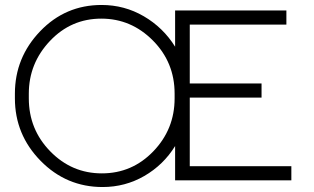

<svg xmlns="http://www.w3.org/2000/svg" viewBox="-20 -726 1263 773"><path d="M1153 -57V0H685V-138Q638 -62 561 -17.5Q484 27 393 27Q247 27 143.5 -78.5Q40 -184 40 -330V-349Q40 -494 141.5 -600Q243 -706 389 -706Q481 -706 559 -660.5Q637 -615 685 -538V-684H1133V-627H744V-390H1033V-333H744V-57ZM683 -330V-349Q683 -475 595.5 -563Q508 -651 388 -651Q266 -651 181 -561Q96 -471 96 -349V-330Q96 -205 182.5 -116.5Q269 -28 390 -28Q512 -28 597.5 -117Q683 -206 683 -330Z"/></svg>

Font: Bellota
Style: Regular
Weight: 400
Designer: Kemie Guaida
Foundry: Kemie Guaida
Version: Version 1.000;PS 002.000;hotconv 1.0.70;makeotf.lib2.5.58329